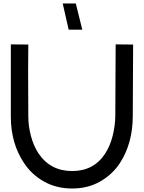

<svg xmlns="http://www.w3.org/2000/svg" viewBox="-20 -1055 825 1099"><path d="M339 -1035 373 -885H451L414 -1035ZM42 -801Q42 -801 42 -389V-388Q42 -234 118 -121Q162 -55 232.5 -15.5Q303 24 393 24Q483 24 553 -16Q623 -56 666 -121Q739 -233 740 -388L741 -601V-602L742 -800L642 -801L641 -602L640 -389Q639 -333 624.5 -276Q610 -219 582 -176Q517 -76 393 -76Q269 -76 201 -176Q172 -220 157 -277Q142 -334 142 -389Q140 -695 142 -800Z"/></svg>

Font: Serreria Sobria
Style: Medium
Weight: 500
Version: Version 001.000